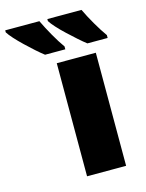

<svg xmlns="http://www.w3.org/2000/svg" viewBox="-244 -837 690 907"><g transform="rotate(-15 101.0 -383.0)"><path d="M258 0H67V-553H258ZM245 -766Q261 -732 285 -690.5Q309 -649 330 -620V-606H231Q214 -619 191.5 -639Q169 -659 145.5 -681Q122 -703 104 -723Q86 -743 78 -756V-766ZM39 -766Q55 -732 78.5 -690.5Q102 -649 123 -620V-606H24Q7 -619 -15.5 -639Q-38 -659 -61 -681Q-84 -703 -102 -723Q-120 -743 -128 -756V-766Z"/></g></svg>

Font: Noto Sans Black
Style: Regular
Weight: 900
Designer: Monotype Design Team
Foundry: Monotype Imaging Inc.
Version: Version 2.007